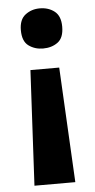

<svg xmlns="http://www.w3.org/2000/svg" viewBox="-53 -579 392 791"><g transform="rotate(-5 143.0 -183.0)"><path d="M228 -463Q228 -417 203 -398.5Q178 -380 142 -380Q108 -380 82.5 -398.5Q57 -417 57 -463Q57 -507 82.5 -526.5Q108 -546 142 -546Q178 -546 203 -526.5Q228 -507 228 -463ZM82 -296H201L226 180H57Z"/></g></svg>

Font: Noto Sans Gujarati UI
Style: Bold
Weight: 700
Designer: Jelle Bosma - Monotype Design Team, Universal Thirst
Foundry: Monotype Imaging Inc.
Version: Version 2.106; ttfautohint (v1.8.4.7-5d5b)